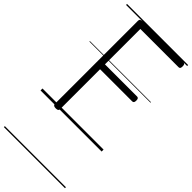

<svg xmlns="http://www.w3.org/2000/svg" viewBox="-382 -950 1389 1389"><g transform="rotate(45 312.5 -255.0)"><path d="M169 14Q142 14 142 -5V-856Q142 -866 149 -870.5Q156 -875 170 -875H588Q596 -875 600 -869.5Q604 -864 604 -850Q604 -836 600 -830.5Q596 -825 588 -825H196V-463H525Q533 -463 537.5 -457.5Q542 -452 542 -438Q542 -424 537.5 -418.5Q533 -413 525 -413H196V-5Q196 5 190 9.5Q184 14 169 14ZM0 365H625V375H0ZM0 -20H625V0H0ZM0 -505H625V-500H0ZM0 -885H625V-875H0Z"/></g></svg>

Font: Playwrite AT Guides
Style: Regular
Weight: 400
Designer: Veronika Burian, José Scaglione
Foundry: TypeTogether
Version: Version 1.003